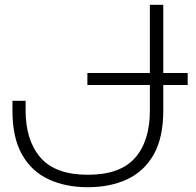

<svg xmlns="http://www.w3.org/2000/svg" viewBox="-20 -770 817 802"><path d="M345 -465H764V-415H345ZM32 -349H87V-308Q87 -184 149 -112Q211 -40 347 -40Q482 -40 544 -110.5Q606 -181 606 -308V-750H662V-308Q662 -195 622 -124.5Q582 -54 511 -21Q440 12 347 12Q254 12 183 -21Q112 -54 72 -124.5Q32 -195 32 -308Z"/></svg>

Font: Unbounded ExtraLight
Style: Regular
Weight: 250
Designer: Luke Prowse, Jean-Baptiste Morizot, Fátima Lázaro, Florian Runge
Foundry: NaN
Version: Version 1.701;gftools[0.9.28.dev5+ged2979d]